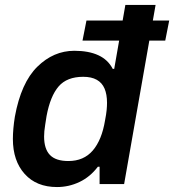

<svg xmlns="http://www.w3.org/2000/svg" viewBox="-20 -743 703 775"><path d="M210 12Q127 12 79.5 -41Q32 -94 32 -182Q32 -202 34 -224.5Q36 -247 40 -272Q65 -409 130.5 -473.5Q196 -538 280 -538Q338 -538 377 -520Q416 -502 435 -465H441L486 -723H608L481 0H382V-70H375Q344 -29 301 -8.5Q258 12 210 12ZM256 -93Q318 -93 354.5 -135.5Q391 -178 404 -257Q409 -283 410.5 -299Q412 -315 412 -328Q412 -362 402 -385.5Q392 -409 370.5 -421Q349 -433 316 -433Q250 -433 216.5 -394Q183 -355 168 -275Q165 -255 162.5 -240Q160 -225 159 -213.5Q158 -202 158 -192Q158 -142 181.5 -117.5Q205 -93 256 -93ZM313 -579 329 -660H663L647 -579Z"/></svg>

Font: Archivo Variable SemiBold
Style: Italic
Weight: 600
Italic angle: -10°
Designer: Hector Gatti
Foundry: Omnibus-Type
Version: Version 2.001